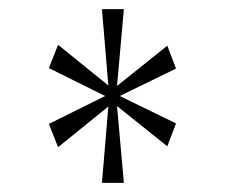

<svg xmlns="http://www.w3.org/2000/svg" viewBox="-20 -780 492 420"><path d="M203 -380H251L236 -548L346 -460L365 -510L242 -570L365 -630L346 -680L236 -592L251 -760H203L217 -593L107 -682L87 -631L210 -570L87 -509L107 -458L217 -547Z"/></svg>

Font: Noto Serif Devanagari ExtraCondensed ExtraLight
Style: Regular
Weight: 200
Width: 2
Designer: Universal Thirst, Indian Type Foundry and the Monotype Design Team
Foundry: Monotype Imaging Inc.
Version: Version 2.004